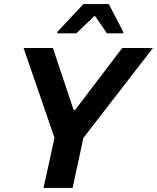

<svg xmlns="http://www.w3.org/2000/svg" viewBox="-20 -924 772 944"><path d="M194 0 248 -246 96 -688H240L342 -383H349L581 -688H732L390 -246L337 0ZM262 -760V-767L390 -904H515L586 -767V-760H506L446 -847L355 -760Z"/></svg>

Font: Saira Thin SemiBold
Style: Italic
Weight: 600
Italic angle: -12°
Version: Version 1.101